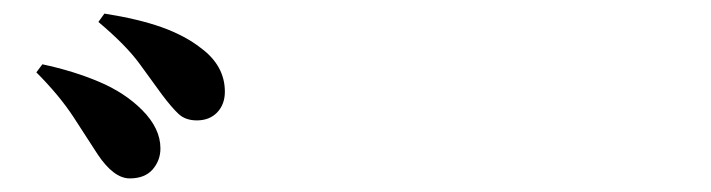

<svg xmlns="http://www.w3.org/2000/svg" viewBox="-20 -871 1040 281"><path d="M169.9 -609.9Q146.5 -609.9 123 -645Q108.9 -667 87.9 -699.2Q66.9 -731.4 33.2 -765.1L42 -776.9Q87.9 -767.1 125.2 -751.2Q162.6 -735.4 188 -710Q214.8 -683.1 214.8 -653.8Q214.8 -636.2 203.4 -623Q191.9 -609.9 169.9 -609.9ZM268.1 -694.8Q251.5 -694.8 241.5 -704.1Q231.4 -713.4 216.8 -732.9Q204.1 -750.5 184.3 -777.6Q164.6 -804.7 124 -838.9L132.8 -851.1Q182.6 -843.3 216.8 -831.1Q251 -818.8 273.9 -800.8Q309.1 -774.9 309.1 -736.8Q309.1 -718.3 297.9 -706.5Q286.6 -694.8 268.1 -694.8Z"/></svg>

Font: Source Han Serif JP Heavy
Style: Regular
Weight: 900
Designer: Ryoko NISHIZUKA  (kana & ideographs); Frank Grießhammer (Latin, Greek & Cyrillic); Wenlong ZHANG  (bopomofo); Sandoll Co
Foundry: Adobe Systems Incorporated
Version: Version 1.001;PS 1.001;hotconv 16.6.54;makeotf.lib2.5.65590